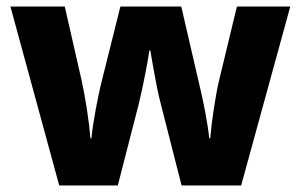

<svg xmlns="http://www.w3.org/2000/svg" viewBox="-20 -570 924 590"><path d="M473 -255 538 0H721L872 -550H708L653 -322C642 -275 630 -195 626 -145H623C618 -194 603 -268 593 -308L537 -550H350L290 -310C284 -286 265 -194 261 -145H258C254 -195 242 -273 231 -322L179 -550H12L162 0H342L406 -249C420 -306 435 -385 439 -415H442C447 -385 460 -306 473 -255Z"/></svg>

Font: Noto Sans Lao ExtraBold
Style: Regular
Weight: 800
Designer: Monotype Design Team
Foundry: Monotype Imaging Inc.
Version: Version 2.003